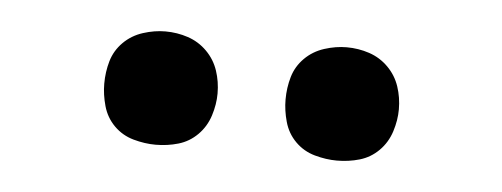

<svg xmlns="http://www.w3.org/2000/svg" viewBox="-26 -791 552 211"><g transform="rotate(5 250.0 -685.5)"><path d="M350 -623Q363 -623 375 -626.5Q387 -630 396 -639Q405 -648 409 -660.5Q413 -673 413 -685Q413 -698 409 -710Q405 -722 396 -731Q387 -740 375 -744Q363 -748 350 -748Q338 -748 325.5 -744Q313 -740 304 -731Q295 -722 291.5 -710Q288 -698 288 -685Q288 -673 291.5 -660.5Q295 -648 304 -639Q313 -630 325.5 -626.5Q338 -623 350 -623ZM150 -623Q163 -623 175 -626.5Q187 -630 196 -639Q205 -648 209 -660.5Q213 -673 213 -685Q213 -698 209 -710Q205 -722 196 -731Q187 -740 175 -744Q163 -748 150 -748Q138 -748 125.5 -744Q113 -740 104 -731Q95 -722 91.5 -710Q88 -698 88 -685Q88 -673 91.5 -660.5Q95 -648 104 -639Q113 -630 125.5 -626.5Q138 -623 150 -623Z"/></g></svg>

Font: Iosevka SS09
Style: Regular
Weight: 400
Monospace: yes
Designer: Belleve Invis
Foundry: Belleve Invis
Version: Version 5.2.1; ttfautohint (v1.8.3)